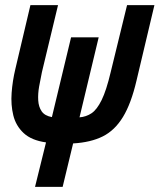

<svg xmlns="http://www.w3.org/2000/svg" viewBox="-20 -546 624 751"><path d="M117 185 160 11Q103 3 72.5 -25.5Q42 -54 32 -95Q22 -136 25.5 -183Q29 -230 40 -276L99 -526H207L144 -264Q138 -236 133 -207.5Q128 -179 129.5 -153.5Q131 -128 143 -110.5Q155 -93 183 -88L258 -400H366L291 -87Q317 -89 338 -103Q359 -117 377.5 -154.5Q396 -192 413 -264L477 -526H584L514 -231Q493 -141 461 -88.5Q429 -36 382 -12.5Q335 11 266 15L225 185Z"/></svg>

Font: Ubuntu Sans Mono
Style: Bold Italic
Weight: 700
Italic angle: -13.5°
Monospace: yes
Designer: Dalton Maag Ltd
Foundry: Dalton Maag Ltd
Version: Version 1.006